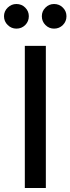

<svg xmlns="http://www.w3.org/2000/svg" viewBox="-42 -939 352 959"><path d="M82 0V-710H187V0ZM-22 -858Q-22 -883 -3.5 -901Q15 -919 40 -919Q66 -919 84 -901Q102 -883 102 -858Q102 -832 84 -814Q66 -796 40 -796Q15 -796 -3.5 -814Q-22 -832 -22 -858ZM167 -858Q167 -883 185 -901Q203 -919 228 -919Q254 -919 272 -901Q290 -883 290 -858Q290 -832 272 -814Q254 -796 228 -796Q203 -796 185 -814Q167 -832 167 -858Z"/></svg>

Font: Rising Sun Medium
Style: Regular
Weight: 500
Designer: Matt McInerney, Pablo Impallari, Rodrigo Fuenzalida (Raleway font), Stephen Hutchings (Greek), Cristiano Sobral (main ch
Foundry: The Rising Sun Project Authors
Version: Version 4.327; ttfautohint (v1.8.4.7-5d5b-dirty)